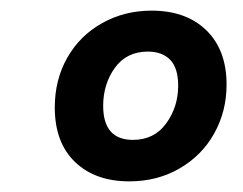

<svg xmlns="http://www.w3.org/2000/svg" viewBox="-20 -761 457 361"><path d="M83 -559Q83 -611 106.5 -652.5Q130 -694 172 -717.5Q214 -741 265 -741Q330 -741 368 -704Q406 -667 406 -602Q406 -552 383 -510.5Q360 -469 318 -444.5Q276 -420 223 -420Q159 -420 121 -456.5Q83 -493 83 -559ZM315 -600Q315 -633 300 -648.5Q285 -664 258 -664Q218 -664 196 -633.5Q174 -603 174 -562Q174 -498 230 -498Q270 -498 292.5 -529Q315 -560 315 -600Z"/></svg>

Font: Bitter Pro
Style: Bold Italic
Weight: 700
Italic angle: -9°
Designer: Sol Matas, and Bitter project Authors
Foundry: Sol Matas
Version: Version 1.010